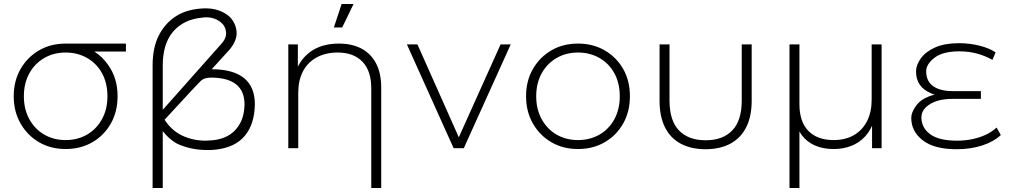

<svg xmlns="http://www.w3.org/2000/svg" viewBox="-20 -745 5097 965"><path d="M310 4Q235 4 176.5 -30Q118 -64 83.5 -124Q49 -184 49 -261Q49 -339 83.5 -398.5Q118 -458 176.5 -492Q235 -526 310 -526H312Q313 -526 314 -526H325Q326 -526 326 -526H334Q335 -526 335 -526H358Q358 -526 359 -526H367Q367 -526 368 -526H374Q374 -526 375 -526H395Q395 -526 396 -526H404Q405 -526 406 -526H412Q413 -526 413 -526H613V-486H454Q495 -460 524 -418Q571 -352 571 -261Q571 -184 537 -124Q503 -64 444 -30Q385 4 310 4ZM310 -41Q370 -41 417.5 -68.5Q465 -96 492.5 -146Q520 -196 520 -261Q520 -327 493 -376.5Q466 -426 418 -453.5Q370 -481 310 -481Q250 -481 202.5 -453.5Q155 -426 127.5 -376.5Q100 -327 100 -261Q100 -196 127.5 -146Q155 -96 202.5 -68.5Q250 -41 310 -41Z M1040 9Q1031 9 1021 9Q937 9 868 -24Q828 -47 798 -86V200H747V-416Q747 -506 778.5 -567.5Q810 -629 866 -664.5Q922 -700 1007 -703Q1010 -703 1014 -703Q1085 -703 1134 -661Q1165 -629 1169 -586.5Q1173 -544 1135 -497L1044 -397Q1048 -397 1052 -397Q1261 -393 1261 -220Q1261 -211 1260 -201Q1254 -104 1198 -49Q1143 4 1040 9ZM798 -193 1092 -524Q1120 -555 1116 -585Q1112 -615 1092 -631Q1061 -658 1016 -658Q1005 -658 993 -656Q903 -647 850.5 -586.5Q798 -526 798 -414ZM807 -143Q838 -96 883 -70Q942 -38 1014 -38Q1024 -38 1034 -39Q1118 -43 1163 -92Q1203 -135 1208 -203Q1209 -212 1209 -220Q1209 -353 1044 -355Q1008 -355 992.5 -341.5Q977 -328 807 -143Z M1658 -607 1697 -725H1757L1700 -607ZM1684 -526Q1748 -526 1795.5 -501.5Q1843 -477 1869.5 -427.5Q1896 -378 1896 -305V200H1846V-301Q1846 -389 1801.5 -435Q1757 -481 1677 -481Q1616 -481 1571 -456Q1526 -431 1502.5 -386Q1479 -341 1479 -278V0H1429V-522H1477V-410Q1502 -460 1549 -491Q1604 -526 1684 -526Z M2260 0 2025 -522H2078L2286 -55L2496 -522H2547L2311 0Z M2885 4Q2810 4 2751.5 -30Q2693 -64 2658.5 -124Q2624 -184 2624 -261Q2624 -339 2658.5 -398.5Q2693 -458 2751.5 -492Q2810 -526 2885 -526Q2960 -526 3019 -492Q3078 -458 3112 -398.5Q3146 -339 3146 -261Q3146 -184 3112 -124Q3078 -64 3019 -30Q2960 4 2885 4ZM2885 -41Q2945 -41 2993 -68.5Q3041 -96 3068 -146Q3095 -196 3095 -261Q3095 -327 3068 -376.5Q3041 -426 2993 -453.5Q2945 -481 2885 -481Q2825 -481 2777.5 -453.5Q2730 -426 2702.5 -376.5Q2675 -327 2675 -261Q2675 -196 2702.5 -146Q2730 -96 2777.5 -68.5Q2825 -41 2885 -41Z M3526 5Q3454 5 3402 -22.5Q3350 -50 3322.5 -104.5Q3295 -159 3295 -238V-522H3345V-240Q3345 -139 3392.5 -89.5Q3440 -40 3527 -40Q3613 -40 3660.5 -89.5Q3708 -139 3708 -240V-522H3758V-238Q3758 -159 3730 -104.5Q3702 -50 3650 -22.5Q3598 5 3526 5Z M3948 200V-522H3998V-221Q3998 -133 4043 -87Q4088 -41 4170 -41Q4229 -41 4272 -66Q4315 -91 4338 -136.5Q4361 -182 4361 -244V-522H4411V0H4363V-113Q4349 -82 4328 -59Q4298 -27 4258 -11.5Q4218 4 4171 4Q4105 4 4058 -23Q4020 -45 3998 -84V200Z M5010 -66Q4975 -33 4917 -14Q4859 5 4788 5Q4675 5 4617.5 -40Q4560 -85 4560 -152Q4560 -180 4583.5 -212.5Q4607 -245 4648 -260Q4662 -266 4678 -269Q4667 -272 4658 -277Q4622 -292 4603 -319Q4584 -346 4584 -387Q4584 -418 4608.5 -452Q4633 -486 4681 -507Q4729 -528 4800 -528Q4852 -528 4901 -516Q4950 -504 4984 -482L4968 -444Q4931 -465 4889.5 -476Q4848 -487 4802 -487Q4718 -487 4676.5 -454.5Q4635 -422 4635 -387Q4635 -337 4670 -312Q4705 -287 4769 -287H4910V-248H4766Q4697 -248 4654 -221.5Q4611 -195 4611 -155Q4611 -103 4655 -70.5Q4699 -38 4790 -38Q4832 -38 4869 -46Q4906 -54 4937 -69Q4968 -84 4989 -104Z"/></svg>

Font: Montserrat Z Light
Style: Regular
Weight: 300
Designer: Julieta Ulanovsky
Foundry: Julieta Ulanovsky
Version: Version 8.000